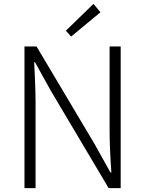

<svg xmlns="http://www.w3.org/2000/svg" viewBox="-20 -968 747 988"><path d="M106 0H163V-437C163 -509 159 -578 156 -648H160L241 -502L539 0H601V-729H544V-297C544 -226 548 -152 553 -81H548L466 -228L168 -729H106ZM346 -780 497 -905 461 -948 319 -810Z"/></svg>

Font: Noto Sans HK Light
Style: Regular
Weight: 300
Designer: Ryoko NISHIZUKA 西塚涼子 (kana, bopomofo & ideographs); Paul D. Hunt (Latin, Greek & Cyrillic); Sandoll Communications 산돌커뮤니
Foundry: Adobe
Version: Version 2.004;hotconv 1.0.118;makeotfexe 2.5.65603